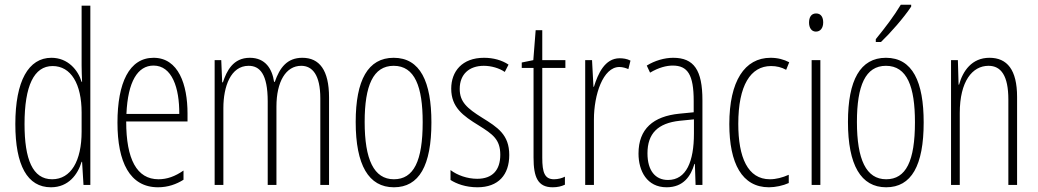

<svg xmlns="http://www.w3.org/2000/svg" viewBox="-20 -784 4400 814"><path d="M196 10C271 10 310 -45 326 -98H328L334 0H363V-760H326V-506C326 -484 327 -463 328 -437H326C311 -487 268 -539 198 -539C101 -539 45 -441 45 -258C45 -83 96 10 196 10ZM201 -24C118 -24 84 -109 84 -258C84 -420 124 -504 203 -504C281 -504 326 -428 326 -307V-226C326 -102 281 -24 201 -24Z M631 -539C528 -539 478 -433 478 -264C478 -97 530 10 650 10C692 10 728 -3 758 -22V-61C722 -36 688 -24 652 -24C560 -24 515 -109 515 -269H775V-303C775 -425 737 -539 631 -539ZM631 -506C709 -506 741 -412 740 -301H516C522 -439 564 -506 631 -506Z M1262 -539C1197 -539 1166 -497 1145 -437H1142C1134 -491 1106 -539 1039 -539C968 -539 941 -483 925 -435H922L918 -529H890V0H927V-326C927 -417 958 -505 1034 -505C1081 -505 1115 -471 1115 -354V0H1152V-332C1152 -438 1192 -505 1257 -505C1304 -505 1338 -467 1338 -367V0H1375V-371C1375 -487 1334 -539 1262 -539Z M1809 -265C1809 -437 1762 -539 1649 -539C1540 -539 1488 -444 1488 -267C1488 -84 1543 10 1650 10C1757 10 1809 -82 1809 -265ZM1526 -267C1526 -421 1562 -505 1649 -505C1739 -505 1772 -416 1772 -266C1772 -101 1734 -24 1650 -24C1565 -24 1526 -108 1526 -267Z M2139 -127C2139 -213 2090 -244 2024 -285C1960 -325 1929 -352 1929 -407C1929 -470 1970 -505 2031 -505C2063 -505 2097 -495 2120 -479L2136 -510C2108 -529 2071 -539 2032 -539C1939 -539 1893 -481 1893 -408C1893 -329 1943 -293 2010 -252C2069 -215 2101 -193 2101 -128C2101 -63 2068 -26 2003 -26C1961 -26 1919 -41 1890 -63V-21C1915 -5 1954 10 2004 10C2093 10 2139 -43 2139 -127Z M2329 -24C2289 -24 2279 -53 2279 -115V-496H2377V-529H2279V-656H2251L2241 -529L2192 -519V-496H2242V-116C2242 -33 2260 10 2323 10C2344 10 2360 6 2375 -1V-35C2364 -29 2346 -24 2329 -24Z M2607 -537C2544 -537 2515 -471 2498 -416H2496L2490 -529H2461V0H2498V-278C2498 -381 2536 -500 2606 -500C2620 -500 2635 -495 2644 -491L2653 -527C2638 -535 2621 -537 2607 -537Z M2834 -539C2797 -539 2756 -527 2722 -506L2736 -476C2773 -498 2806 -506 2832 -506C2895 -506 2921 -468 2921 -356V-308L2860 -302C2750 -291 2687 -238 2687 -133C2687 -59 2723 10 2806 10C2878 10 2909 -38 2924 -89H2926L2929 0H2958V-359C2958 -487 2922 -539 2834 -539ZM2862 -272 2922 -278V-218C2922 -100 2890 -21 2812 -21C2758 -21 2725 -61 2725 -134C2725 -218 2769 -262 2862 -272Z M3240 10C3267 10 3300 3 3324 -8V-43C3297 -31 3270 -24 3244 -24C3150 -24 3110 -117 3110 -259C3110 -422 3162 -504 3249 -504C3272 -504 3293 -499 3313 -488L3326 -520C3303 -532 3277 -539 3247 -539C3137 -539 3072 -440 3072 -258C3072 -91 3126 10 3240 10Z M3440 -727C3418 -727 3410 -709 3410 -688C3410 -667 3420 -650 3439 -650C3458 -650 3470 -665 3470 -689C3470 -709 3462 -727 3440 -727ZM3458 -529H3421V0H3458Z M3843 -756V-764H3799C3768 -713 3736 -671 3693 -618V-606H3715C3754 -643 3812 -709 3843 -756ZM3896 -265C3896 -437 3849 -539 3736 -539C3627 -539 3575 -444 3575 -267C3575 -84 3630 10 3737 10C3844 10 3896 -82 3896 -265ZM3613 -267C3613 -421 3649 -505 3736 -505C3826 -505 3859 -416 3859 -266C3859 -101 3821 -24 3737 -24C3652 -24 3613 -108 3613 -267Z M4175 -539C4100 -539 4062 -483 4046 -425H4044L4041 -529H4012V0H4049V-305C4049 -439 4102 -505 4171 -505C4224 -505 4255 -463 4255 -362V0H4292V-373C4292 -488 4250 -539 4175 -539Z"/></svg>

Font: Noto Sans Gurmukhi UI ExtraCondensed ExtraLight
Style: Regular
Weight: 200
Width: 2
Designer: Jelle Bosma - Monotype Design Team
Foundry: Monotype Imaging Inc.
Version: Version 2.004